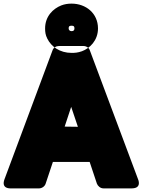

<svg xmlns="http://www.w3.org/2000/svg" viewBox="-57 -1002 787 1060"><path d="M438 -108 478 12C483 25 497 38 514 38H670C729 38 705 -13 705 -13L439 -724C434 -738 420 -748 404 -748H268C253 -748 238 -739 233 -724L-32 -13C-53 43 3 38 3 38H159C173 38 190 28 195 12L235 -108ZM300 -303 336 -412 373 -302ZM484 -845C484 -779 439 -735 395 -719C372 -711 357 -710 338 -710C274 -710 226 -744 204 -789C194 -809 192 -825 192 -845C192 -912 236 -954 281 -972C299 -979 318 -982 338 -982C417 -982 484 -929 484 -845ZM338 -860C326 -860 322 -857 322 -845C322 -837 328 -830 338 -830C349 -830 354 -835 354 -845C354 -857 350 -860 338 -860Z"/></svg>

Font: Asimov Print
Style: E
Weight: 500
Designer: Google
Version: Version 2.000980; 2014